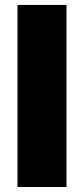

<svg xmlns="http://www.w3.org/2000/svg" viewBox="-20 -747 335 767"><path d="M245.7 -727.3V0H49.7V-727.3Z"/></svg>

Font: Inter P Black
Style: Regular
Weight: 900
Designer: Rasmus Andersson
Foundry: rsms
Version: Version 3.018;git-588b23468